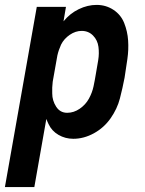

<svg xmlns="http://www.w3.org/2000/svg" viewBox="-71 -558 591 783"><path d="M-51 205 79 -530H198L188 -471Q214 -503 250 -520.5Q286 -538 323 -538Q361 -538 391.5 -518Q422 -498 435.5 -464Q449 -430 451.5 -393Q454 -356 448.5 -317.5Q443 -279 437 -241Q429 -199 418 -156.5Q407 -114 380 -75.5Q353 -37 312 -14.5Q271 8 228 8Q195 8 167.5 -8Q140 -24 127 -52Q122 -62 118 -73L69 205ZM203 -98Q230 -98 254 -114.5Q278 -131 291.5 -155.5Q305 -180 310.5 -206Q316 -232 320 -257Q325 -285 329.5 -312.5Q334 -340 330.5 -367Q327 -394 308.5 -413Q290 -432 262 -432Q237 -432 213.5 -416Q190 -400 178 -376Q168 -354 163 -332L144 -225Q141 -201 142 -177Q142 -148 158 -123Q174 -98 203 -98Z"/></svg>

Font: Iosevka SS08
Style: Bold Italic
Weight: 700
Italic angle: -10°
Monospace: yes
Designer: Belleve Invis
Foundry: Belleve Invis
Version: 2.1.0; ttfautohint (v1.8.2)